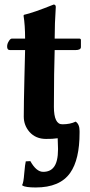

<svg xmlns="http://www.w3.org/2000/svg" viewBox="-20 -598 394 840"><path d="M328.1 -17.1Q328.1 100.1 287.1 158.2Q242.2 222.2 136.2 222.2Q92.3 222.2 78.1 213.9L77.1 210.9Q83 201.2 85.9 162.1Q89.8 118.2 92.8 107.9L112.8 106.9Q138.7 153.8 168.9 153.8Q199.2 153.8 214.8 133.8Q233.9 110.8 233.9 54.2L232.4 6.8Q209 10.3 181.2 9.8Q136.2 9.8 108.9 -21Q84 -49.8 84 -87.9Q84 -141.1 86.9 -261.2L89.8 -378.9H23.9Q10.7 -378.9 11.2 -395Q11.2 -406.2 18.1 -417Q24.9 -429.2 32.2 -429.2H89.8Q89.8 -488.3 83 -529.8L85 -533.2Q125 -542 214.8 -578.1Q223.6 -578.1 224.1 -567.9Q219.2 -494.6 219.2 -429.2H326.2Q334 -429.2 334 -422.9V-392.1Q334 -378.9 310.1 -378.9H219.2L216.8 -272Q215.8 -221.2 215.8 -130.9Q215.8 -53.7 252.9 -54.2Q287.1 -54.2 311 -65.9Q328.1 -54.7 328.1 -24.9Z"/></svg>

Font: Linux Biolinum
Style: Bold
Weight: 700
Designer: Philipp H. Poll
Foundry: Philipp H. Poll
Version: Version 1.3.2 ; ttfautohint (v0.9)